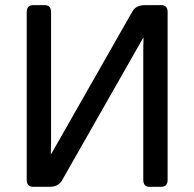

<svg xmlns="http://www.w3.org/2000/svg" viewBox="-20 -720 749 740"><path d="M107.4 0Q83 0 83 -26.9V-673.3Q83 -700.2 107.4 -700.2H152.3Q176.8 -700.2 176.8 -673.3V-166Q176.8 -146.5 175.8 -127H177.7L490.2 -675.8Q503.9 -700.2 539.1 -700.2H601.6Q626 -700.2 626 -673.3V-26.9Q626 0 601.6 0H556.6Q532.2 0 532.2 -26.9V-534.2Q532.2 -553.7 533.2 -573.2H531.2L218.8 -24.4Q205.1 0 169.9 0Z"/></svg>

Font: Istok
Style: Regular
Weight: 500
Designer: Andrey V. Panov
Foundry: Andrey V. Panov
Version: Version 1.0.3